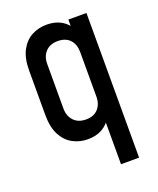

<svg xmlns="http://www.w3.org/2000/svg" viewBox="-137 -641 739 898"><g transform="rotate(-20 232.5 -192.0)"><path d="M308 175V-75L323.5 -54.5Q306.5 -23 276.2 -5.2Q246 12.5 203.5 12.5Q163 12.5 129 -5.8Q95 -24 74.5 -62.5Q54 -101 54 -162V-383.5Q54 -444.5 74.5 -483Q95 -521.5 129 -539.5Q163 -557.5 203.5 -557.5Q246 -557.5 276.2 -540Q306.5 -522.5 323.5 -490.5L308 -470V-545H398V175ZM227 -77.5Q265.5 -77.5 286.8 -100.8Q308 -124 308 -161.5V-383.5Q308 -421.5 286.8 -444.5Q265.5 -467.5 226.5 -467.5Q188 -467.5 166 -444.5Q144 -421.5 144 -383.5V-162Q144 -124.5 166 -101Q188 -77.5 227 -77.5Z"/></g></svg>

Font: Mohave Medium
Style: Regular
Weight: 500
Designer: Gumpita Rahayu
Foundry: Tokotype
Version: Version 2.003